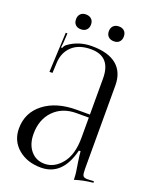

<svg xmlns="http://www.w3.org/2000/svg" viewBox="-162 -973 861 1072"><g transform="rotate(20 268.5 -436.5)"><path d="M160 -882Q180 -882 192.5 -870.5Q205 -859 205 -838Q205 -818 193 -806Q181 -794 160 -794Q140 -794 128 -805.5Q116 -817 116 -838Q116 -858 127.5 -870Q139 -882 160 -882ZM356 -882Q376 -882 388 -870.5Q400 -859 400 -838Q400 -818 388.5 -806Q377 -794 356 -794Q336 -794 323.5 -805.5Q311 -817 311 -838Q311 -858 323 -870Q335 -882 356 -882ZM371 -364V-578Q371 -709 253 -709Q181 -709 141 -671.5Q101 -634 98 -573L95 -511H77L88 -747H98L95 -694Q93 -670 91 -662L98 -660Q103 -675 114 -683Q173 -727 252 -727Q349 -727 399 -685.5Q449 -644 449 -565V-71Q449 -40 454.5 -30Q460 -20 482 -20L502 -21L519 -22L520 -13Q461 -7 411 9V1Q411 -29 400 -89Q393 -134 392 -154H382Q342 8 214 8Q132 8 78.5 -37.5Q25 -83 25 -156Q25 -250 98.5 -307Q172 -364 293 -364ZM371 -346H298Q214 -346 163 -293.5Q112 -241 112 -156Q112 -94 143.5 -56.5Q175 -19 226 -19Q284 -19 327.5 -72.5Q371 -126 371 -226Z"/></g></svg>

Font: FoglihtenNo06
Style: Regular
Weight: 500
Designer: gluk (gluksza@wp.pl)
Foundry: gluk (gluksza@wp.pl)
Version: Version 0.76